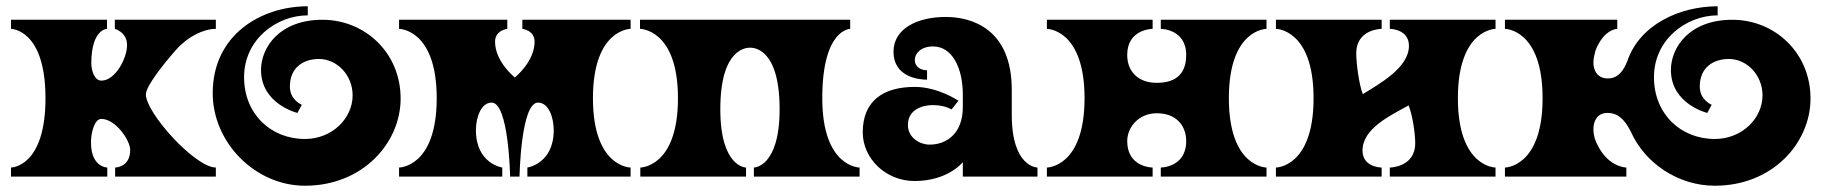

<svg xmlns="http://www.w3.org/2000/svg" viewBox="-20 -563 5816 612"><path d="M668 -500H346V-471C346 -471 385 -461 385 -419C385 -378 348 -306 303 -306C283 -306 271 -334 271 -363C272 -471 321 -471 321 -471V-500H15V-471C15 -471 125 -471 125 -250C125 -29 15 -29 15 -29V0H322V-29C322 -29 270 -29 270 -109C270 -140 281 -184 303 -184C348 -184 395 -116 395 -85C395 -29 347 -29 347 -29V0H668V-29C602 -29 445 -203 445 -262C445 -289 503 -361 541 -404C579 -447 629 -471 668 -471Z M1008 -500C870 -500 812 -411 812 -340C812 -231 928 -203 928 -203L942 -229C942 -229 904 -244 904 -287C904 -348 947 -375 997 -375C1054 -375 1104 -324 1104 -259C1104 -186 1039 -120 952 -120C843 -120 758 -200 758 -317C758 -437 861 -514 961 -514V-543C812 -543 658 -452 658 -266C658 -108 794 29 952 29C1137 29 1257 -108 1257 -249C1257 -396 1142 -500 1008 -500Z M1581 0V-29C1581 -29 1497 -41 1497 -148C1497 -190 1514 -236 1547 -236C1602 -236 1606 0 1606 0H1636C1636 0 1640 -236 1695 -236C1728 -236 1745 -190 1745 -148C1745 -41 1661 -29 1661 -29V0H1990V-29C1990 -29 1870 -29 1870 -250C1870 -471 1990 -471 1990 -471V-500H1645V-471C1645 -471 1684 -467 1684 -430C1684 -366 1621 -316 1621 -316C1621 -316 1558 -366 1558 -430C1558 -467 1597 -471 1597 -471V-500H1252V-471C1252 -471 1372 -471 1372 -250C1372 -29 1252 -29 1252 -29V0Z M2720 -29C2720 -29 2601 -29 2601 -250C2601 -471 2690 -471 2690 -471V-500H2020V-471C2020 -471 2141 -471 2141 -250C2141 -29 2021 -29 2021 -29V0H2358V-29C2358 -29 2276 -29 2276 -215C2276 -411 2361 -411 2371 -411C2381 -411 2465 -411 2465 -215C2465 -29 2383 -29 2383 -29V0H2720Z M3205 -197V-277C3205 -472 3076 -509 2995 -509C2904 -509 2828 -472 2828 -398C2828 -319 2906 -309 2935 -309V-339C2919 -339 2896 -347 2896 -372C2896 -393 2916 -415 2954 -415C3015 -415 3049 -347 3049 -261V-222C3049 -135 2995 -102 2943 -102C2913 -102 2874 -123 2874 -165C2874 -213 2919 -228 2953 -228C2993 -228 3013 -214 3013 -214L3035 -242C3035 -242 2970 -286 2896 -286C2797 -286 2730 -243 2730 -141C2730 -58 2803 14 2895 14C3002 14 3049 -46 3049 -46V0H3287V-29C3287 -29 3205 -29 3205 -197Z M3654 0V-29C3654 -29 3573 -29 3573 -113C3573 -159 3611 -202 3667 -202C3733 -202 3761 -159 3761 -113C3761 -29 3680 -29 3680 -29V0H4017V-29C4017 -29 3897 -29 3897 -250C3897 -471 4017 -471 4017 -471V-500H3680V-471C3680 -471 3761 -471 3761 -388C3761 -332 3733 -299 3667 -299C3611 -299 3573 -332 3573 -388C3573 -471 3654 -471 3654 -471V-500H3317V-471C3317 -471 3437 -471 3437 -250C3437 -29 3317 -29 3317 -29V0Z M4747 -500H4410V-471C4410 -471 4471 -471 4471 -417C4471 -347 4377 -296 4324 -263C4311 -296 4303 -364 4303 -393C4303 -471 4384 -471 4384 -471V-500H4047V-471C4047 -471 4167 -471 4167 -250C4167 -29 4047 -29 4047 -29V0H4384V-29C4384 -29 4323 -29 4323 -83C4323 -153 4410 -194 4470 -227C4483 -194 4491 -136 4491 -107C4491 -29 4410 -29 4410 -29V0H4747V-29C4747 -29 4627 -29 4627 -250C4627 -471 4747 -471 4747 -471Z M5164 0V-29C5164 -29 5097 -29 5063 -122C5061 -131 5059 -141 5059 -151C5059 -173 5068 -203 5104 -203C5138 -203 5159 -181 5178 -144C5223 -42 5330 29 5446 29C5631 29 5751 -108 5751 -249C5751 -396 5636 -500 5502 -500C5364 -500 5306 -411 5306 -340C5306 -231 5422 -203 5422 -203L5436 -229C5436 -229 5398 -244 5398 -287C5398 -348 5441 -375 5491 -375C5548 -375 5598 -324 5598 -259C5598 -186 5533 -120 5446 -120C5337 -120 5252 -200 5252 -317C5252 -437 5355 -514 5455 -514V-543C5336 -543 5207 -486 5167 -368C5155 -338 5138 -313 5105 -313C5069 -313 5059 -342 5059 -363C5059 -377 5063 -392 5066 -403C5093 -471 5135 -471 5135 -471V-500H4777V-471C4777 -471 4897 -471 4897 -250C4897 -29 4777 -29 4777 -29V0Z"/></svg>

Font: Ouroboros
Style: Regular
Weight: 400
Designer: Ariel Martín Pérez
Foundry: Velvetyne Type Foundry
Version: Version 2.001;hotconv 1.0.109;makeotfexe 2.5.65596